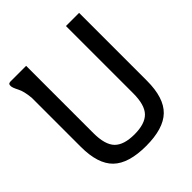

<svg xmlns="http://www.w3.org/2000/svg" viewBox="-214 -921 1074 1074"><g transform="rotate(-45 323.5 -384.0)"><path d="M481 -780H585V-243Q585 -108 523 -48Q461 12 324 12Q186 12 124 -48Q62 -108 62 -243V-631Q57 -687 41 -717.5Q25 -748 25 -761Q25 -768 26.5 -772.5Q28 -777 33.5 -778.5Q39 -780 40 -780Q41 -780 49 -780H166V-248Q166 -156 203 -118Q240 -80 324 -80Q407 -80 444 -118Q481 -156 481 -248Z"/></g></svg>

Font: Coupeur_Texte
Style: Regular
Weight: 400
Designer: Léa Rolland
Version: Version 1.000;PS 001.000;hotconv 1.0.88;makeotf.lib2.5.64775